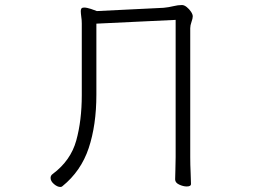

<svg xmlns="http://www.w3.org/2000/svg" viewBox="-20 -731 1040 763"><path d="M678 -652 363 -637V-355Q363 -234 332.5 -142.5Q302 -51 228 9Q225 12 220 12Q208 12 194.5 0.5Q181 -11 181 -24Q181 -34 190 -40Q261 -93 283 -172.5Q305 -252 305 -353V-607Q305 -623 305 -637.5Q305 -652 303 -664Q302 -672 301.5 -677.5Q301 -683 301 -687Q301 -693 303.5 -697Q306 -701 314 -701Q325 -701 341.5 -695.5Q358 -690 365 -687L630 -700Q651 -702 669 -706.5Q687 -711 703 -711Q712 -711 722 -703Q732 -695 739 -684.5Q746 -674 746 -666Q746 -658 741 -644Q736 -630 736 -619V-106Q736 -75 737.5 -46Q739 -17 739 0Q739 10 722 10Q708 10 692 2.5Q676 -5 676 -18Q676 -30 677 -55.5Q678 -81 678 -107Z"/></svg>

Font: Moon Stars Kai HW Light
Style: Regular
Weight: 300
Designer: GuiWonder
Version: Version 1.101